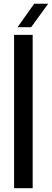

<svg xmlns="http://www.w3.org/2000/svg" viewBox="-20 -982 272 1002"><path d="M53.5 0V-800H150.5V0ZM71.5 -840 158.5 -962.5H231.5L142.5 -840Z"/></svg>

Font: Big Shoulders Stencil Text SemiBold
Style: Regular
Weight: 600
Designer: Patric King
Foundry: XO Type Co
Version: Version 1.000